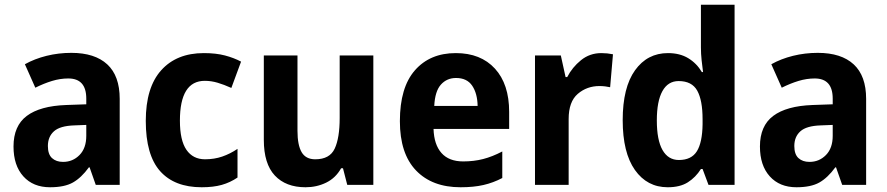

<svg xmlns="http://www.w3.org/2000/svg" viewBox="-20 -780 3742 810"><path d="M281 -557Q380 -557 432.5 -508.5Q485 -460 485 -363V0H384L358 -74H355Q323 -30 287.5 -10Q252 10 191 10Q120 10 78.5 -36Q37 -82 37 -162Q37 -249 93 -291Q149 -333 259 -337L344 -340V-364Q344 -449 268 -449Q234 -449 199.5 -438.5Q165 -428 129 -410L85 -509Q126 -532 176.5 -544.5Q227 -557 281 -557ZM293 -251Q233 -249 207.5 -226Q182 -203 182 -164Q182 -129 199.5 -113Q217 -97 246 -97Q287 -97 315.5 -126Q344 -155 344 -207V-253Z M831 10Q716 10 655.5 -58Q595 -126 595 -270Q595 -411 660 -483.5Q725 -556 840 -556Q891 -556 929 -546Q967 -536 997 -520L956 -409Q925 -423 898 -431Q871 -439 844 -439Q739 -439 739 -271Q739 -188 766.5 -148Q794 -108 845 -108Q884 -108 917.5 -119.5Q951 -131 982 -152V-31Q951 -10 915.5 0Q880 10 831 10Z M1555 -546V0H1445L1427 -70H1419Q1396 -29 1356 -9.5Q1316 10 1269 10Q1186 10 1139.5 -39.5Q1093 -89 1093 -190V-546H1235V-228Q1235 -168 1252.5 -138Q1270 -108 1310 -108Q1371 -108 1392 -153Q1413 -198 1413 -282V-546Z M1903 -556Q2008 -556 2068 -490.5Q2128 -425 2128 -308V-236H1809Q1811 -170 1842.5 -134.5Q1874 -99 1934 -99Q1979 -99 2018 -109Q2057 -119 2099 -141V-29Q2061 -9 2019.5 0.5Q1978 10 1923 10Q1803 10 1735 -61Q1667 -132 1667 -269Q1667 -411 1730.5 -483.5Q1794 -556 1903 -556ZM1904 -451Q1865 -451 1840 -423Q1815 -395 1812 -333H1995Q1994 -386 1972 -418.5Q1950 -451 1904 -451Z M2517 -556Q2542 -556 2566 -551L2554 -412Q2546 -414 2533.5 -415.5Q2521 -417 2509 -417Q2456 -417 2417.5 -384Q2379 -351 2379 -278V0H2237V-546H2346L2366 -455H2373Q2394 -496 2431 -526Q2468 -556 2517 -556Z M2797 10Q2710 10 2658.5 -63Q2607 -136 2607 -273Q2607 -411 2659 -483.5Q2711 -556 2798 -556Q2848 -556 2883.5 -534.5Q2919 -513 2941 -476H2946Q2943 -498 2940 -525.5Q2937 -553 2937 -580V-760H3079V0H2969L2944 -67H2937Q2915 -32 2882 -11Q2849 10 2797 10ZM2844 -105Q2897 -105 2920 -142Q2943 -179 2944 -256V-277Q2944 -357 2921.5 -397.5Q2899 -438 2843 -438Q2798 -438 2774.5 -395.5Q2751 -353 2751 -272Q2751 -189 2775 -147Q2799 -105 2844 -105Z M3430 -557Q3529 -557 3581.5 -508.5Q3634 -460 3634 -363V0H3533L3507 -74H3504Q3472 -30 3436.5 -10Q3401 10 3340 10Q3269 10 3227.5 -36Q3186 -82 3186 -162Q3186 -249 3242 -291Q3298 -333 3408 -337L3493 -340V-364Q3493 -449 3417 -449Q3383 -449 3348.5 -438.5Q3314 -428 3278 -410L3234 -509Q3275 -532 3325.5 -544.5Q3376 -557 3430 -557ZM3442 -251Q3382 -249 3356.5 -226Q3331 -203 3331 -164Q3331 -129 3348.5 -113Q3366 -97 3395 -97Q3436 -97 3464.5 -126Q3493 -155 3493 -207V-253Z"/></svg>

Font: Noto Sans SemiCondensed
Style: Bold
Weight: 700
Width: 4
Designer: Monotype Design Team
Foundry: Monotype Imaging Inc.
Version: Version 2.013; ttfautohint (v1.8.4.7-5d5b)